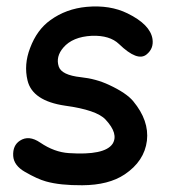

<svg xmlns="http://www.w3.org/2000/svg" viewBox="-20 -540 527 589"><path d="M191.4 -70.3Q300.8 -63 325.2 -98.6Q344.7 -129.4 303.7 -173.3Q276.4 -202.6 179.7 -215.8Q79.6 -230.5 64.5 -293Q52.7 -341.8 72.3 -392.6Q93.3 -448.7 134.3 -478Q182.6 -513.2 246.1 -519Q317.4 -525.4 371.1 -499Q440.9 -464.8 447.8 -420.4Q452.1 -391.1 429.7 -373Q401.9 -350.1 345.2 -404.8Q316.9 -432.1 261.7 -430.2Q202.6 -427.2 174.3 -394Q150.4 -366.2 160.2 -335.9Q168.9 -309.6 228 -303.2Q274.4 -298.3 314 -279.8Q367.7 -254.9 388.7 -229.5Q438 -169.9 430.7 -108.4Q422.9 -45.4 362.3 -4.9Q313.5 27.8 232.4 28.3Q164.1 28.8 121.1 16.6Q94.7 9.3 56.6 -12.7Q22.5 -32.2 20.5 -61.5Q18.6 -93.8 41 -108.4Q68.4 -126.5 103.5 -102.5Q146.5 -73.2 191.4 -70.3Z"/></svg>

Font: Comic Relief
Style: Regular
Weight: 400
Designer: Jeff Davis
Foundry: Loudifier
Version: Version 1.0